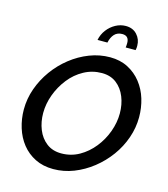

<svg xmlns="http://www.w3.org/2000/svg" viewBox="-131 -1019 988 1126"><g transform="rotate(15 362.5 -455.5)"><path d="M297 5Q235 5 187 -19Q139 -43 106.5 -84Q74 -125 57.5 -178.5Q41 -232 41 -289Q41 -354 63 -416Q85 -478 124 -532Q163 -586 215 -627Q267 -668 327.5 -691.5Q388 -715 452 -715Q513 -715 560.5 -690.5Q608 -666 641 -624Q674 -582 690 -529Q706 -476 706 -419Q706 -355 684.5 -293Q663 -231 624 -177.5Q585 -124 533 -83Q481 -42 421 -18.5Q361 5 297 5ZM319 -96Q378 -96 427.5 -124Q477 -152 514 -198.5Q551 -245 571 -300.5Q591 -356 591 -411Q591 -465 572.5 -511Q554 -557 518 -585Q482 -613 429 -613Q371 -613 320.5 -585.5Q270 -558 233.5 -511.5Q197 -465 176.5 -409.5Q156 -354 156 -298Q156 -244 174.5 -198Q193 -152 229.5 -124Q266 -96 319 -96ZM353 -794Q360 -829 381 -856.5Q402 -884 431.5 -900Q461 -916 493 -916Q536 -916 561.5 -888Q587 -860 587 -821Q587 -814 586.5 -807.5Q586 -801 584 -794H524Q525 -801 525.5 -807.5Q526 -814 526 -821Q526 -865 485 -865Q455 -865 437.5 -846Q420 -827 413 -794Z"/></g></svg>

Font: Raleway Thin SemiBold
Style: Italic
Weight: 600
Italic angle: -12°
Version: Version 4.026